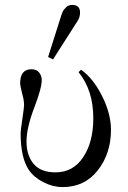

<svg xmlns="http://www.w3.org/2000/svg" viewBox="-20 -750 520 782"><path d="M274 -730Q306 -730 306 -699Q306 -688 303 -679Q300 -670 295 -663Q290 -656 284 -646L196 -508L176 -518L226 -676Q231 -693 235.5 -702.5Q240 -712 250 -721Q260 -730 274 -730ZM108 -468Q129 -468 139.5 -454.5Q150 -441 150 -424Q150 -391 120 -313Q88 -229 88 -174Q88 -117 117 -82.5Q146 -48 206 -48Q278 -48 319 -110Q360 -172 360 -268Q360 -383 300 -456L310 -466Q359 -432 395.5 -359.5Q432 -287 432 -221Q432 -125 378.5 -56.5Q325 12 235 12Q196 12 157.5 -7.5Q119 -27 98 -57Q64 -107 64 -207Q64 -218 71 -265Q78 -312 78 -321Q78 -342 71 -366Q62 -402 62 -410Q62 -468 108 -468Z"/></svg>

Font: Old Standard TT
Style: Regular
Weight: 400
Designer: Alexey Kryukov <alexios@thessalonica.org.ru>
Version: Version 2.2